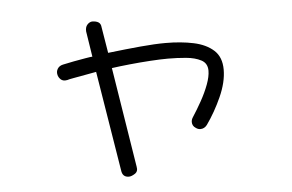

<svg xmlns="http://www.w3.org/2000/svg" viewBox="-45 -522 1091 718"><g transform="rotate(-5 500.0 -163.0)"><path d="M411 132Q387 132 384 106L323 -269Q306 -266 282 -261.5Q258 -257 238 -253.5Q218 -250 213 -248Q197 -245 188.5 -253Q180 -261 178 -271Q175 -283 181.5 -293.5Q188 -304 202 -307Q219 -311 243.5 -315.5Q268 -320 288.5 -323.5Q309 -327 314 -327L299 -423Q298 -439 306 -448Q314 -457 324 -458Q339 -458 348 -452.5Q357 -447 358 -433L374 -336Q442 -344 496.5 -349Q551 -354 591 -354Q649 -354 696 -344Q743 -334 771 -308.5Q799 -283 799 -236Q799 -189 774.5 -134.5Q750 -80 718 -35Q708 -22 693 -22Q684 -22 676 -28Q663 -36 663 -51Q663 -60 669 -69Q686 -95 703 -125.5Q720 -156 731 -185.5Q742 -215 742 -237Q742 -265 719 -277Q696 -289 662.5 -292Q629 -295 595 -295Q567 -295 528 -292.5Q489 -290 450 -286Q411 -282 383 -278L443 97Q447 115 434 123.5Q421 132 411 132Z"/></g></svg>

Font: Hachi Maru Pop
Style: Regular
Weight: 400
Designer: Nontynet
Foundry: Nontynet
Version: Version 1.300